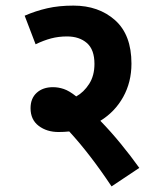

<svg xmlns="http://www.w3.org/2000/svg" viewBox="-20 -652 570 685"><path d="M477 -53 378 13Q300 -104 227 -183Q208 -181 189 -181Q147 -181 118 -203Q89 -225 89 -266Q89 -301 111 -321Q133 -341 169 -341Q188 -341 207.5 -334.5Q227 -328 252 -308Q279 -323 298 -352.5Q317 -382 317 -424Q317 -475 290 -498.5Q263 -522 219 -522Q189 -522 162.5 -515Q136 -508 107 -494L68 -596Q107 -613 148.5 -622.5Q190 -632 242 -632Q332 -632 390.5 -580Q449 -528 449 -425Q449 -359 419.5 -306Q390 -253 338 -221Q375 -183 411 -139Q447 -95 477 -53Z"/></svg>

Font: Noto Sans Devanagari UI SemiCondensed
Style: Bold
Weight: 700
Width: 4
Designer: Jelle Bosma - Monotype Design Team
Foundry: Monotype Imaging Inc.
Version: Version 2.004; ttfautohint (v1.8.4.7-5d5b)